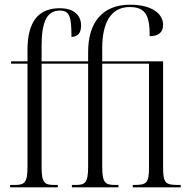

<svg xmlns="http://www.w3.org/2000/svg" viewBox="-20 -797 798 817"><path d="M23 0H226V-10H212C169 -10 157 -18 157 -88V-526H355V-88C355 -18 342 -10 301 -10H286V0H484V-10H471C428 -10 415 -18 415 -88V-526H614V-85C614 -18 605 -10 550 -10H545V0H749V-10H737C684 -10 674 -18 674 -85V-536H415V-592C415 -696 449 -767 532 -767C601 -767 617 -729 617 -643C657 -643 674 -661 674 -692C674 -737 628 -777 534 -777C417 -777 355 -703 355 -576V-536H157V-601C157 -697 176 -752 235 -752C278 -752 284 -722 284 -640C313 -640 325 -659 325 -688C325 -732 295 -762 234 -762C142 -762 97 -703 97 -584V-536H27V-526H97V-88C97 -18 84 -10 42 -10H23Z"/></svg>

Font: Noto Serif Display ExtraCondensed Light
Style: Regular
Weight: 300
Width: 2
Designer: Monotype Design Team
Foundry: Monotype Imaging Inc.
Version: Version 2.009